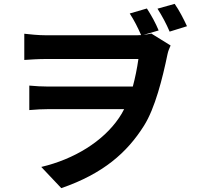

<svg xmlns="http://www.w3.org/2000/svg" viewBox="-20 -887 1040 996"><path d="M950 -751C933 -788 910 -833 886 -867L797 -842C821 -804 842 -765 860 -723ZM803 -729C788 -766 765 -808 742 -843L653 -817C677 -780 695 -744 712 -705C699 -704 687 -704 674 -704H220C177 -704 133 -709 106 -712V-576C133 -578 180 -581 221 -581H698C691 -531 681 -483 669 -438H230C199 -438 162 -440 132 -443V-316C168 -319 199 -321 235 -321H624C616 -305 607 -289 597 -275C515 -154 365 -61 194 -21L298 89C515 14 639 -95 727 -235C784 -325 823 -480 849 -606C852 -622 859 -637 865 -651L765 -713C752 -710 738 -708 724 -706Z"/></svg>

Font: Noto Sans Japanese Bold
Style: Bold
Weight: 700
Designer: Ryoko NISHIZUKA (kana & ideographs); Paul D. Hunt (Latin, Greek & Cyrillic); Wenlong ZHANG (bopomofo); Sandoll Communica
Foundry: Adobe Systems Incorporated
Version: Version 1.000;PS 1;hotconv 1.0.78;makeotf.lib2.5.61930